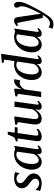

<svg xmlns="http://www.w3.org/2000/svg" viewBox="1378 -2235 1106 3902"><g transform="rotate(-90 1931.0 -284.0)"><path d="M364 -444H354Q345.5 -464 318.8 -483Q292 -502 254.5 -502Q228 -502 207 -493.8Q186 -485.5 173.5 -469.5Q161 -453.5 160 -430Q159.5 -405 170.8 -385Q182 -365 202 -347.5Q222 -330 246.5 -312.5Q274.5 -292.5 299.8 -270.5Q325 -248.5 341 -220.5Q357 -192.5 357 -153.5Q357 -113.5 340.5 -83Q324 -52.5 295.2 -31.8Q266.5 -11 229.5 -0.2Q192.5 10.5 150.5 10.5Q124 10.5 93.2 5Q62.5 -0.5 37.8 -8.8Q13 -17 3 -25.5L23 -111H31.5Q41.5 -94 61 -77.8Q80.5 -61.5 105 -50.8Q129.5 -40 155 -40Q179 -40 201 -48Q223 -56 236.8 -73.5Q250.5 -91 250.5 -118.5Q250.5 -144 237.5 -164Q224.5 -184 203.2 -201.2Q182 -218.5 157.5 -235.5Q135.5 -250.5 112 -272.2Q88.5 -294 72.5 -323.8Q56.5 -353.5 56.5 -393Q56.5 -441.5 83 -476.5Q109.5 -511.5 155.2 -530.8Q201 -550 258.5 -550Q284 -550 309 -547Q334 -544 353.5 -539.8Q373 -535.5 382.5 -531.5Z M851 -90Q848 -68 854 -59.8Q860 -51.5 870 -51.5Q879 -51.5 890 -57.8Q901 -64 915 -78L928 -53.5Q922 -44.5 905.8 -29.2Q889.5 -14 865.2 -1.8Q841 10.5 810.5 10.5Q779.5 10.5 762.5 -7Q745.5 -24.5 747 -57.5L752 -94Q737 -68 713.8 -44.2Q690.5 -20.5 660.5 -5Q630.5 10.5 593.5 10.5Q542.5 10.5 506.8 -14.8Q471 -40 452.2 -84.8Q433.5 -129.5 433.5 -188.5Q433.5 -240 447 -291.5Q460.5 -343 487 -389.5Q513.5 -436 552.2 -472.2Q591 -508.5 641.5 -529.5Q692 -550.5 753.5 -550.5Q779.5 -550.5 806.5 -544.2Q833.5 -538 854.5 -529L917.5 -548.5ZM800 -485.5Q790 -495 775.8 -500.2Q761.5 -505.5 743.5 -505.5Q704 -505.5 672.8 -486.5Q641.5 -467.5 618.2 -435Q595 -402.5 579.8 -361.5Q564.5 -320.5 557 -276Q549.5 -231.5 549.5 -189Q549.5 -142 559.2 -111.2Q569 -80.5 586.5 -65.5Q604 -50.5 627 -50.5Q647.5 -50.5 666.2 -59.5Q685 -68.5 701.2 -83.5Q717.5 -98.5 730.8 -117.5Q744 -136.5 753 -156.5Z M1135 -177.5Q1132 -157 1130 -142Q1128 -127 1127 -114.8Q1126 -102.5 1126 -90.5Q1126 -74.5 1134.5 -66.2Q1143 -58 1158.5 -58Q1188 -58 1211.8 -69.2Q1235.5 -80.5 1252.5 -95.5L1263.5 -61.5Q1249 -44 1224.2 -27.5Q1199.5 -11 1167.5 -0.2Q1135.5 10.5 1098.5 10.5Q1061 10.5 1036.8 -8.5Q1012.5 -27.5 1013.5 -70Q1013.5 -76 1014 -84.5Q1014.5 -93 1016 -105.2Q1017.5 -117.5 1019.8 -133.5Q1022 -149.5 1025 -170.5L1067.5 -479.5H1004.5L1011.5 -513.5L1080 -537.5Q1091 -549.5 1103.8 -575Q1116.5 -600.5 1128 -629Q1139.5 -657.5 1147.5 -679H1205.5L1185.5 -537.5H1299.5L1291.5 -479.5H1178Z M1469.5 10.5Q1436.5 10.5 1410.2 -1.8Q1384 -14 1368.2 -40.5Q1352.5 -67 1352.5 -109.5Q1352.5 -125.5 1354.2 -147.5Q1356 -169.5 1359.2 -194.5Q1362.5 -219.5 1366 -243.5Q1369.5 -267.5 1372.5 -286L1400.5 -471L1345 -497L1350 -527L1495.5 -549L1515.5 -537.5L1481 -285.5Q1479 -265.5 1475.8 -243.5Q1472.5 -221.5 1469.5 -200Q1466.5 -178.5 1464.8 -159.8Q1463 -141 1463 -127.5Q1463 -100.5 1469.2 -85Q1475.5 -69.5 1487.8 -63Q1500 -56.5 1518 -56.5Q1543.5 -56.5 1570 -73.2Q1596.5 -90 1620 -117.5Q1643.5 -145 1660.5 -176.5L1711 -542.5H1819.5L1756 -87.5Q1753.5 -69.5 1758 -60.5Q1762.5 -51.5 1772 -51.5Q1781.5 -51.5 1793.2 -58Q1805 -64.5 1821 -80.5L1833 -55.5Q1826.5 -45.5 1809.5 -29.8Q1792.5 -14 1767.8 -2Q1743 10 1713.5 10Q1679.5 10 1664.5 -7Q1649.5 -24 1650 -50Q1650 -53 1650.8 -60.8Q1651.5 -68.5 1652.8 -79Q1654 -89.5 1655.5 -100.2Q1657 -111 1658 -119L1657 -120Q1642 -94.5 1623 -71.2Q1604 -48 1580.5 -29.5Q1557 -11 1529.5 -0.2Q1502 10.5 1469.5 10.5Z M1909 0 1974.5 -471 1920.5 -494 1926 -524.5 2062 -549 2082.5 -536 2074 -448.5 2065.5 -386.5Q2075.5 -414.5 2092 -443.2Q2108.5 -472 2130.5 -496Q2152.5 -520 2179.5 -534.8Q2206.5 -549.5 2237 -549.5Q2249 -549.5 2258.5 -547.5Q2268 -545.5 2272.5 -542L2248 -425Q2243 -429 2230.2 -433Q2217.5 -437 2199.5 -437Q2180 -437 2160 -428.8Q2140 -420.5 2121.8 -406.2Q2103.5 -392 2088.8 -373.2Q2074 -354.5 2063.5 -333.5L2017 0Z M2682.5 -87.5Q2680.5 -70 2683.8 -60.8Q2687 -51.5 2697 -51.5Q2706.5 -51.5 2717.8 -57.5Q2729 -63.5 2744 -77L2756.5 -53Q2749.5 -43 2733.5 -28Q2717.5 -13 2693.8 -1.2Q2670 10.5 2640 10.5Q2607 10.5 2592.2 -8Q2577.5 -26.5 2578 -59.5L2580.5 -91Q2566.5 -66 2542 -42.8Q2517.5 -19.5 2485.2 -4.5Q2453 10.5 2415 10.5Q2363 10.5 2327.2 -15.2Q2291.5 -41 2273.2 -86.2Q2255 -131.5 2255 -190.5Q2255 -241 2267.8 -292.5Q2280.5 -344 2306.2 -390.2Q2332 -436.5 2370 -473Q2408 -509.5 2458.2 -530.2Q2508.5 -551 2571.5 -551Q2588.5 -551 2606.8 -548Q2625 -545 2640 -541L2670.5 -751L2600 -768.5L2606.5 -797.5L2767 -817L2787.5 -805ZM2631 -481.5Q2620.5 -492.5 2602.8 -499Q2585 -505.5 2563 -505.5Q2522 -505.5 2490.2 -486Q2458.5 -466.5 2435.8 -433.2Q2413 -400 2398.5 -358.8Q2384 -317.5 2377 -273.8Q2370 -230 2370 -190.5Q2370 -145 2379.8 -113.5Q2389.5 -82 2407.8 -66.2Q2426 -50.5 2451 -50.5Q2478 -50.5 2504 -65.2Q2530 -80 2550.5 -103Q2571 -126 2581.5 -151Z M3235 -90Q3232 -68 3238 -59.8Q3244 -51.5 3254 -51.5Q3263 -51.5 3274 -57.8Q3285 -64 3299 -78L3312 -53.5Q3306 -44.5 3289.8 -29.2Q3273.5 -14 3249.2 -1.8Q3225 10.5 3194.5 10.5Q3163.5 10.5 3146.5 -7Q3129.5 -24.5 3131 -57.5L3136 -94Q3121 -68 3097.8 -44.2Q3074.5 -20.5 3044.5 -5Q3014.5 10.5 2977.5 10.5Q2926.5 10.5 2890.8 -14.8Q2855 -40 2836.2 -84.8Q2817.5 -129.5 2817.5 -188.5Q2817.5 -240 2831 -291.5Q2844.5 -343 2871 -389.5Q2897.5 -436 2936.2 -472.2Q2975 -508.5 3025.5 -529.5Q3076 -550.5 3137.5 -550.5Q3163.5 -550.5 3190.5 -544.2Q3217.5 -538 3238.5 -529L3301.5 -548.5ZM3184 -485.5Q3174 -495 3159.8 -500.2Q3145.5 -505.5 3127.5 -505.5Q3088 -505.5 3056.8 -486.5Q3025.5 -467.5 3002.2 -435Q2979 -402.5 2963.8 -361.5Q2948.5 -320.5 2941 -276Q2933.5 -231.5 2933.5 -189Q2933.5 -142 2943.2 -111.2Q2953 -80.5 2970.5 -65.5Q2988 -50.5 3011 -50.5Q3031.5 -50.5 3050.2 -59.5Q3069 -68.5 3085.2 -83.5Q3101.5 -98.5 3114.8 -117.5Q3128 -136.5 3137 -156.5Z M3423 -453.5Q3419.5 -472.5 3414 -479.5Q3408.5 -486.5 3400 -486.5Q3391 -486.5 3382.8 -481.5Q3374.5 -476.5 3363.5 -467.5L3352 -493.5Q3359 -502.5 3375 -516Q3391 -529.5 3413.2 -540.2Q3435.5 -551 3461 -551Q3486 -551 3500.5 -542.2Q3515 -533.5 3522.5 -517.5Q3530 -501.5 3533.5 -479Q3540 -436.5 3546.5 -391.8Q3553 -347 3559.8 -301.5Q3566.5 -256 3573 -210.8Q3579.5 -165.5 3586.5 -122L3601.5 -7L3658.5 -118.5Q3679.5 -162.5 3697 -200.2Q3714.5 -238 3727.2 -271.8Q3740 -305.5 3746.8 -336.8Q3753.5 -368 3753.5 -398Q3753.5 -421 3746.8 -436.5Q3740 -452 3733.2 -466.2Q3726.5 -480.5 3726.5 -499Q3726.5 -523 3740.8 -536.8Q3755 -550.5 3778.5 -550.5Q3800.5 -550.5 3815 -538.8Q3829.5 -527 3837 -506.5Q3844.5 -486 3844.5 -460.5Q3844.5 -414.5 3830.5 -367.2Q3816.5 -320 3794.2 -273Q3772 -226 3748 -180Q3731 -145.5 3712.5 -110.8Q3694 -76 3675.2 -42.5Q3656.5 -9 3638 22Q3619.5 53 3602.2 80Q3585 107 3569.5 128.5Q3546 165.5 3519 192.5Q3492 219.5 3460 234Q3428 248.5 3389 248.5Q3364.5 248.5 3339.2 243Q3314 237.5 3299.5 229L3326 149.5Q3336 157.5 3358.2 168Q3380.5 178.5 3410.5 178.5Q3439.5 178.5 3467.5 162.2Q3495.5 146 3523.5 113.5Q3551.5 81 3579 31H3517Z"/></g></svg>

Font: Merriweather 60pt Medium
Style: Italic
Weight: 500
Italic angle: -7.8°
Version: Version 2.101